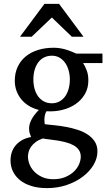

<svg xmlns="http://www.w3.org/2000/svg" viewBox="-20 -740 565 989"><path d="M396 66.9Q396 46.4 385.7 32Q375.5 17.6 358.6 8.3Q341.8 -1 320.6 -6.6Q299.3 -12.2 277.6 -15.9Q255.9 -19.5 235.4 -21.7Q214.8 -23.9 200.2 -26.9Q178.2 -19 163.6 -8.1Q148.9 2.9 140.1 15.6Q131.3 28.3 127.7 41.5Q124 54.7 124 66.9Q124 85 131.8 105.5Q139.6 126 155.8 143.1Q171.9 160.2 196.5 171.6Q221.2 183.1 254.9 183.1Q290.5 183.1 317.1 171.6Q343.8 160.2 361.3 143.1Q378.9 126 387.5 105.5Q396 85 396 66.9ZM339.8 -331.1Q339.8 -354.5 333.7 -376.7Q327.6 -398.9 315.9 -415.8Q304.2 -432.6 286.9 -442.9Q269.5 -453.1 247.1 -453.1Q226.1 -453.1 208.5 -444.8Q190.9 -436.5 178.5 -420.7Q166 -404.8 158.9 -381.8Q151.9 -358.9 151.9 -330.1Q151.9 -305.2 158 -283Q164.1 -260.7 176 -244.1Q188 -227.5 205.8 -217.8Q223.6 -208 247.1 -208Q269.5 -208 286.9 -217.8Q304.2 -227.5 315.9 -244.1Q327.6 -260.7 333.7 -283.2Q339.8 -305.7 339.8 -331.1ZM408.2 -415Q419.4 -397 427.2 -375.7Q435.1 -354.5 435.1 -325.2Q435.1 -285.6 417 -254.9Q398.9 -224.1 368.9 -203.6Q338.9 -183.1 300 -173.6Q261.2 -164.1 219.2 -167Q213.4 -157.2 211.2 -146Q209 -134.8 208.7 -125Q208.5 -115.2 209.5 -108.2Q210.4 -101.1 210.9 -100.1Q233.4 -97.7 262.2 -94.7Q291 -91.8 321 -86.2Q351.1 -80.6 380.1 -71.3Q409.2 -62 431.6 -47.1Q454.1 -32.2 468 -11Q481.9 10.3 481.9 40Q481.9 75.7 461.7 109.6Q441.4 143.6 406.2 170.2Q371.1 196.8 323.7 212.9Q276.4 229 222.2 229Q177.2 229 142.3 218.3Q107.4 207.5 83.5 188.5Q59.6 169.4 46.9 143.3Q34.2 117.2 34.2 86.9Q34.2 64.9 40.5 45.2Q46.9 25.4 60.1 9.5Q73.2 -6.3 93 -17.8Q112.8 -29.3 140.1 -34.2Q137.2 -42 135.3 -47.1Q133.3 -52.2 132.1 -56.9Q130.9 -61.5 130.4 -66.7Q129.9 -71.8 129.9 -80.1Q129.9 -99.6 141.8 -123.3Q153.8 -147 180.2 -173.8Q155.3 -179.7 132.8 -192.4Q110.4 -205.1 93.3 -224.4Q76.2 -243.7 66.2 -268.8Q56.2 -293.9 56.2 -324.2Q56.2 -363.8 70.8 -395.3Q85.4 -426.8 111.8 -448.7Q138.2 -470.7 175 -482.4Q211.9 -494.1 256.8 -494.1Q274.4 -494.1 291.3 -491.2Q308.1 -488.3 323 -483.6Q337.9 -479 350.6 -473.6Q363.3 -468.3 373 -463.9H507.8V-415ZM350.1 -550.8 247.1 -649.9 143.1 -550.8H83L209 -720.2H284.2L410.2 -550.8Z"/></svg>

Font: Charis SIL Afr
Style: Regular
Weight: 400
Foundry: SIL International
Version: Version 5.000